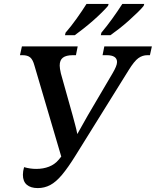

<svg xmlns="http://www.w3.org/2000/svg" viewBox="-20 -951 796 981"><path d="M173 10Q137 10 117 -7Q97 -24 97 -58Q97 -76 103 -97Q134 -88 165 -88Q201 -88 230.5 -99.5Q260 -111 280 -135L293 -151L156 -616Q148 -646 134.5 -657.5Q121 -669 95 -669H82L92 -714H377L368 -669H352Q318 -669 301.5 -656.5Q285 -644 285 -616Q285 -608 286.5 -599Q288 -590 291 -576L351 -362Q358 -335 364 -313.5Q370 -292 375 -266Q390 -293 402.5 -315Q415 -337 429 -362L556 -578Q566 -595 572 -609.5Q578 -624 578 -634Q578 -669 525 -669H504L513 -714H756L746 -669H733Q708 -669 687 -654Q666 -639 637 -592L367 -158Q328 -95 297 -58Q266 -21 236.5 -5.5Q207 10 173 10ZM498 -784Q525 -816 553.5 -855.5Q582 -895 605 -931H717L714 -921Q704 -908 683.5 -888Q663 -868 638.5 -846Q614 -824 589 -804.5Q564 -785 544 -771H495ZM315 -784Q343 -816 371.5 -856Q400 -896 422 -931H535L532 -921Q521 -908 501 -888Q481 -868 456 -846Q431 -824 406 -804.5Q381 -785 362 -771H312Z"/></svg>

Font: Noto Serif Medium
Style: Italic
Weight: 500
Italic angle: -12°
Designer: Monotype Design Team
Foundry: Monotype Imaging Inc.
Version: Version 2.014; ttfautohint (v1.8.4.7-5d5b)